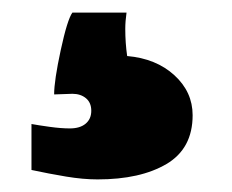

<svg xmlns="http://www.w3.org/2000/svg" viewBox="-20 -25 369 305"><path d="M179 21Q179 43 182 64Q228 68 257 94.5Q286 121 286 158Q286 211 244.5 235.5Q203 260 135 260Q112 260 85 255.5Q58 251 30 245V172Q41 174 59 176.5Q77 179 91 179Q107 179 116 171.5Q125 164 125 151Q125 138 116.5 131Q108 124 95 124L66 125Q66 103 76.5 54.5Q87 6 95 -5H181Q179 9 179 21Z"/></svg>

Font: Martel Heavy
Style: Regular
Weight: 900
Designer: Dan Reynolds
Foundry: Dan Reynolds
Version: Version 1.001; ttfautohint (v1.1) -l 5 -r 5 -G 72 -x 0 -D la